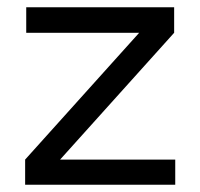

<svg xmlns="http://www.w3.org/2000/svg" viewBox="-20 -507 550 527"><path d="M461 -69V0H49V-69L362 -417H52V-487H458V-417L145 -69Z"/></svg>

Font: Exo 2
Style: Regular
Weight: 400
Designer: Natanael Gama
Version: Version 1.001;PS 001.001;hotconv 1.0.70;makeotf.lib2.5.58329